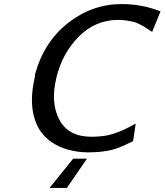

<svg xmlns="http://www.w3.org/2000/svg" viewBox="-20 -733 810 945"><path d="M150 -347Q153 -367 153 -369Q196 -526 314.5 -619.5Q433 -713 579 -713Q679 -713 770 -677L729 -576Q724 -579 708 -589.5Q692 -600 685.5 -604Q679 -608 663.5 -615.5Q648 -623 635 -626Q622 -629 602.5 -632Q583 -635 561 -635Q449 -635 367 -552Q285 -469 257 -348Q228 -226 272.5 -143Q317 -60 430 -60Q475 -60 515 -68Q572 -83 626 -113L648 -125L635 -38Q578 -10 547 0Q516 10 465 15Q431 17 411 17Q309 15 239 -30Q169 -75 147 -160Q126 -240 150 -347ZM224 192 340 48H408L309 192Z"/></svg>

Font: Coval
Style: Italic
Weight: 400
Foundry: Context Ltd
Version: Version 001.000